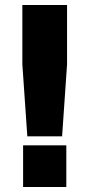

<svg xmlns="http://www.w3.org/2000/svg" viewBox="-20 -753 360 773"><path d="M250 -494V-733H70V-494L90 -204H230ZM73 0H247V-168H73Z"/></svg>

Font: Kreadon Extra Bold
Style: Regular
Weight: 800
Designer: kohakuno
Foundry: StudioGnu
Version: Version 1.000;Glyphs 3.1.2 (3151)